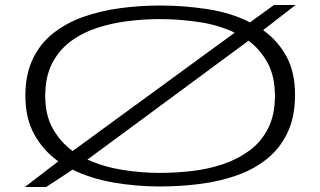

<svg xmlns="http://www.w3.org/2000/svg" viewBox="-20 -732 1275 764"><path d="M164 12H79L212 -90Q152 -133 116.5 -197Q81 -261 81 -351Q81 -436 110.5 -497.5Q140 -559 192 -600Q244 -641 312 -665Q380 -689 458 -699.5Q536 -710 616 -710Q713 -710 806.5 -695.5Q900 -681 975 -643L1070 -712H1156L1027 -612Q1085 -571 1119.5 -508Q1154 -445 1154 -355Q1154 -267 1124 -204Q1094 -141 1042 -99.5Q990 -58 922 -34Q854 -10 775.5 0Q697 10 616 10Q523 10 432.5 -5.5Q342 -21 269 -57ZM160 -350Q160 -274 190 -220.5Q220 -167 269 -131L914 -602Q849 -633 770.5 -644.5Q692 -656 616 -656Q553 -656 488.5 -648Q424 -640 365 -620.5Q306 -601 260 -566.5Q214 -532 187 -479Q160 -426 160 -350ZM616 -44Q679 -44 744 -51.5Q809 -59 868 -79Q927 -99 973.5 -133.5Q1020 -168 1047 -221.5Q1074 -275 1074 -350Q1074 -428 1045 -481.5Q1016 -535 969 -570L328 -97Q392 -68 467.5 -56Q543 -44 616 -44Z"/></svg>

Font: Georama ExtraExtended Light
Style: Regular
Weight: 300
Width: 8
Designer: Jean-Baptiste Levee
Foundry: Production Type
Version: Version 1.000